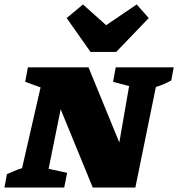

<svg xmlns="http://www.w3.org/2000/svg" viewBox="-40 -841 799 861"><path d="M479 -539H739L728 -480Q713 -472 699 -465.5Q685 -459 659 -451L567 0H376L232 -351L178 -84L261 -66L248 0H-20L-9 -60Q8 -67 23.5 -74Q39 -81 59 -87L142 -449L73 -474L85 -539H357L495 -202L539 -455L467 -474ZM366 -608 259 -760 332 -821 436 -728 573 -821 627 -760 481 -608Z"/></svg>

Font: Piazzolla SC ExtraBold
Style: Italic
Weight: 800
Italic angle: -11.3°
Designer: Juan Pablo del Peral
Foundry: Huerta Tipografica
Version: Version 1.330